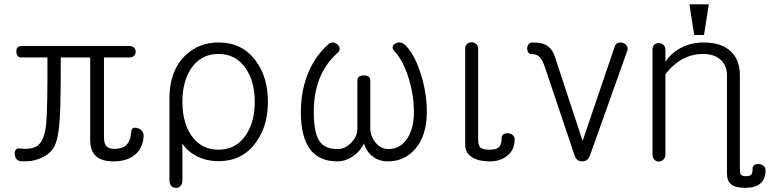

<svg xmlns="http://www.w3.org/2000/svg" viewBox="-20 -738 3604 899"><path d="M586.9 -522.5H80.1Q55.7 -522.5 56.6 -496.1Q57.6 -468.8 80.1 -468.8H202.1Q203.1 -232.4 196.3 -158.2Q189.5 -91.8 165 -64.5Q150.4 -48.8 127 -43.9Q104.5 -39.1 70.3 -43Q59.6 -44.9 53.7 -36.1Q47.9 -29.3 48.8 -16.6Q49.8 -3.9 55.7 4.9Q63.5 14.6 74.2 16.6Q103.5 18.6 126 15.6Q167 8.8 200.2 -13.7Q222.7 -30.3 234.4 -51.8Q247.1 -77.1 253.9 -123Q260.7 -168.9 262.7 -253.9Q264.6 -327.1 264.6 -468.8H402.3V-83Q402.3 -32.2 428.7 -7.8Q455.1 17.6 511.7 17.6Q576.2 17.6 613.3 -14.6Q649.4 -45.9 652.3 -99.6Q653.3 -114.3 644.5 -125Q636.7 -134.8 625 -137.7Q613.3 -141.6 604.5 -138.7Q595.7 -134.8 594.7 -123Q591.8 -77.1 570.3 -57.6Q551.8 -41 516.6 -41Q487.3 -41 475.6 -56.6Q466.8 -69.3 466.8 -97.7V-468.8H586.9Q600.6 -468.8 608.4 -477.5Q615.2 -485.4 615.2 -496.1Q615.2 -506.8 608.4 -514.6Q599.6 -522.5 586.9 -522.5Z M773.4 105.5Q773.4 122.1 782.2 132.8Q791 141.6 803.7 141.6Q815.4 142.6 824.2 133.8Q834 124 834 108.4V-66.4Q854.5 -32.2 895.5 -9.8Q943.4 16.6 1002.9 16.6Q1115.2 16.6 1177.7 -70.3Q1234.4 -146.5 1234.4 -261.7Q1234.4 -377 1177.7 -453.1Q1115.2 -539.1 1002.9 -539.1Q910.2 -539.1 845.7 -476.6Q773.4 -404.3 773.4 -277.3ZM1002.9 -485.4Q1085.9 -485.4 1131.8 -416Q1172.9 -354.5 1172.9 -260.7Q1172.9 -168 1131.8 -106.4Q1085.9 -37.1 1002.9 -37.1Q919.9 -37.1 874 -106.4Q834 -168 834 -260.7Q834 -354.5 874 -416Q919.9 -485.4 1002.9 -485.4Z M1517.6 -531.2Q1449.2 -469.7 1417 -380.9Q1388.7 -304.7 1388.7 -212.9Q1388.7 -95.7 1432.6 -38.1Q1475.6 17.6 1558.6 17.6Q1596.7 17.6 1630.9 -4.9Q1666 -28.3 1684.6 -66.4Q1696.3 -26.4 1725.6 -4.9Q1754.9 17.6 1796.9 17.6Q1872.1 17.6 1921.9 -38.1Q1978.5 -100.6 1978.5 -213.9Q1978.5 -301.8 1951.2 -388.7Q1922.9 -481.4 1877.9 -526.4Q1867.2 -537.1 1853.5 -539.1Q1840.8 -540 1831.1 -534.2Q1820.3 -528.3 1818.4 -518.6Q1816.4 -508.8 1827.1 -498Q1865.2 -458 1891.6 -377.9Q1918 -295.9 1918 -213.9Q1918 -137.7 1887.7 -90.8Q1855.5 -40 1797.9 -40Q1764.6 -40 1738.3 -70.3Q1713.9 -100.6 1713.9 -135.7V-360.4Q1713.9 -384.8 1683.6 -384.8Q1653.3 -384.8 1653.3 -360.4V-135.7Q1653.3 -98.6 1625 -70.3Q1596.7 -40 1559.6 -40Q1499 -40 1474.6 -79.1Q1449.2 -118.2 1449.2 -214.8Q1449.2 -297.9 1474.6 -366.2Q1502.9 -439.5 1559.6 -489.3Q1570.3 -498 1570.3 -509.8Q1570.3 -520.5 1561.5 -528.3Q1552.7 -537.1 1541 -539.1Q1527.3 -540 1517.6 -531.2Z M2329.1 -93.8Q2329.1 -57.6 2313.5 -46.9Q2302.7 -37.1 2269.5 -37.1Q2236.3 -37.1 2226.6 -50.8Q2218.8 -60.5 2218.8 -88.9V-510.7Q2218.8 -524.4 2209 -532.2Q2200.2 -540 2188.5 -540Q2175.8 -540 2167 -532.2Q2158.2 -524.4 2158.2 -510.7V-59.6Q2158.2 -19.5 2193.4 0Q2223.6 17.6 2273.4 17.6Q2321.3 17.6 2352.5 -6.8Q2389.6 -34.2 2389.6 -85Q2389.6 -98.6 2379.9 -106.4Q2371.1 -113.3 2359.4 -114.3Q2346.7 -115.2 2337.9 -109.4Q2329.1 -104.5 2329.1 -93.8Z M2668.9 -14.6Q2677.7 17.6 2706.1 17.6Q2733.4 17.6 2744.1 -14.6L2918 -502.9Q2920.9 -514.6 2914.1 -524.4Q2908.2 -533.2 2896.5 -537.1Q2883.8 -541 2874 -537.1Q2862.3 -533.2 2858.4 -520.5L2708 -78.1L2579.1 -469.7Q2565.4 -514.6 2530.3 -530.3Q2508.8 -539.1 2473.6 -539.1Q2461.9 -539.1 2455.1 -531.2Q2449.2 -523.4 2448.2 -511.7Q2448.2 -501 2453.1 -493.2Q2459 -484.4 2467.8 -484.4Q2490.2 -485.4 2503.9 -473.6Q2518.6 -460.9 2530.3 -426.8Z M3035.2 -504.9V-14.6Q3035.2 1 3043.9 9.8Q3052.7 18.6 3065.4 18.6Q3077.1 17.6 3085.9 9.8Q3095.7 0 3095.7 -15.6V-390.6Q3130.9 -436.5 3174.8 -460.9Q3220.7 -485.4 3271.5 -485.4Q3325.2 -485.4 3355.5 -457Q3383.8 -429.7 3383.8 -386.7V10.7V9.8V74.2Q3383.8 109.4 3403.3 125Q3422.9 141.6 3469.7 141.6Q3514.6 141.6 3539.1 122.1Q3564.5 101.6 3564.5 59.6Q3564.5 45.9 3554.7 38.1Q3545.9 31.2 3534.2 30.3Q3521.5 29.3 3512.7 34.2Q3503.9 40 3503.9 49.8Q3503.9 73.2 3497.1 80.1Q3491.2 86.9 3472.7 86.9Q3454.1 86.9 3448.2 78.1Q3444.3 71.3 3444.3 52.7V9.8V-257.8V-386.7Q3444.3 -454.1 3405.3 -494.1Q3361.3 -539.1 3275.4 -539.1Q3214.8 -539.1 3166 -512.7Q3121.1 -488.3 3095.7 -448.2V-504.9Q3095.7 -519.5 3085.9 -528.3Q3077.1 -536.1 3065.4 -536.1Q3052.7 -537.1 3043.9 -529.3Q3035.2 -520.5 3035.2 -504.9ZM3444.3 9.8V-257.8ZM3298.8 -717.8H3208L3230.5 -574.2H3276.4Z"/></svg>

Font: Gulim
Style: Regular
Weight: 400
Version: Version 2.21